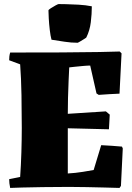

<svg xmlns="http://www.w3.org/2000/svg" viewBox="-20 -918 648 943"><path d="M30 5Q25 -18 25 -38L79 -49Q83 -105 85 -170Q87 -235 87 -290Q87 -367 85.5 -451Q84 -535 79 -602L25 -622Q25 -632 26 -641Q27 -650 30 -660Q167 -660 279.5 -660.5Q392 -661 467.5 -662.5Q543 -664 568 -665L577 -656L567 -458Q542 -457 516.5 -455.5Q491 -454 465 -452L454 -459L423 -596Q410 -596 388 -594Q366 -592 347 -590Q328 -588 320 -587Q319 -564 317 -522.5Q315 -481 314 -436.5Q313 -392 313 -359L500 -371L519 -355L515 -283L313 -288V-66Q350 -68 387 -74Q424 -80 440 -83L477 -205Q503 -204 528.5 -202Q554 -200 579 -198L583 -189L574 -5L567 5Q536 4 493.5 3Q451 2 405.5 1Q360 0 319 0Q250 0 190 1Q130 2 88.5 3Q47 4 30 5ZM233 -723Q228 -741 224.5 -770.5Q221 -800 219.5 -827.5Q218 -855 218 -867Q218 -870 229.5 -877.5Q241 -885 253 -891.5Q265 -898 268 -898Q277 -898 304 -897.5Q331 -897 366 -895Q401 -893 431 -887Q431 -850 426 -809Q421 -768 404 -734Q404 -733 393.5 -726.5Q383 -720 373 -714Q363 -708 362 -708Q330 -708 297.5 -713Q265 -718 233 -723Z"/></svg>

Font: Labrada Black
Style: Regular
Weight: 900
Designer: Mercedes Jáuregui
Foundry: Omnibus-Type Team
Version: Version 1.000; ttfautohint (v1.8.4.7-5d5b)